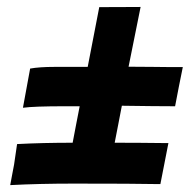

<svg xmlns="http://www.w3.org/2000/svg" viewBox="-20 -617 558 560"><path d="M67.9 -417Q95.2 -421.9 138.7 -421.9H157.7H235.8L269.5 -596.2Q289.6 -596.2 329.8 -596.4Q370.1 -596.7 390.1 -596.7L355 -422.4Q389.6 -422.4 425.8 -421.9Q461.9 -421.4 473.1 -421.4H513.2Q509.3 -402.3 501.7 -364.3Q494.1 -326.2 490.7 -307.1H483.9Q437.5 -307.1 335.4 -308.6Q332 -290.5 325 -254.6Q317.9 -218.8 314.5 -200.7Q383.3 -200.7 462.4 -199.7H471.2Q467.3 -179.7 459.5 -139.9Q451.7 -100.1 447.8 -80.1H439Q373.5 -81.5 194.8 -81.5Q94.2 -81.5 9.8 -77.1Q11.7 -87.4 15.4 -107.2Q19 -127 21 -136.7L29.8 -196.8Q104 -200.7 191.9 -200.7Q195.3 -218.8 202.1 -254.2Q209 -289.6 212.4 -307.1H168.9Q79.1 -307.1 46.9 -302.7Q50.3 -321.8 57.4 -359.9Q64.5 -397.9 67.9 -417Z"/></svg>

Font: Fantasque Sans Mono
Style: Bold Italic
Weight: 700
Italic angle: -11°
Monospace: yes
Designer: Jany Belluz
Version: Version 1.7.1